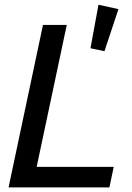

<svg xmlns="http://www.w3.org/2000/svg" viewBox="-20 -811 571 831"><path d="M17.1 0 166 -703.1H269L138.7 -88.9H472.2L453.6 0ZM432.1 -589.4 371.6 -602.1 406.2 -790.5 492.7 -771.5Z"/></svg>

Font: Schibsted Grotesk Medium
Style: Italic
Weight: 500
Italic angle: -12°
Designer: Bakken & Baeck AS, Henrik Kongsvoll
Foundry: Schibsted ASA
Version: Version 1.100;gftools[0.9.25]